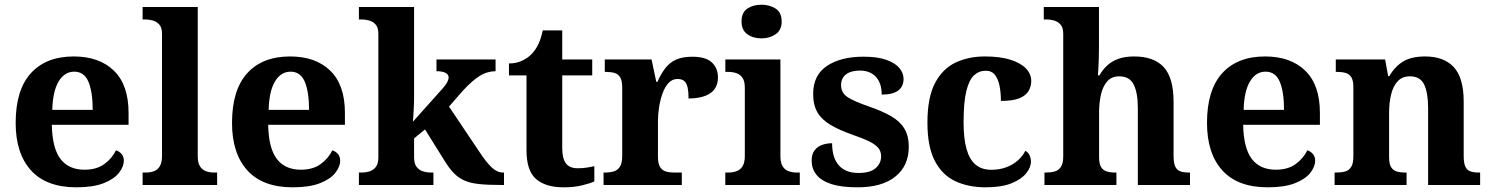

<svg xmlns="http://www.w3.org/2000/svg" viewBox="-20 -790 6367 820"><path d="M306.1 10Q178 10 112.4 -62.3Q46.9 -134.6 46.9 -265.2Q46.9 -405.7 111.8 -477.3Q176.8 -548.9 295 -548.9Q404.2 -548.9 466.6 -488Q529.1 -427.2 529.1 -308.2V-256.9H201.3Q203.3 -156.6 238.5 -110.9Q273.7 -65.2 341 -65.2Q392.4 -65.2 425.5 -89.3Q458.5 -113.4 475.3 -147.9Q489.3 -143.8 499.1 -132.5Q508.8 -121.1 508.8 -104.1Q508.8 -78.3 488.1 -51.8Q467.3 -25.3 422.8 -7.7Q378.3 10 306.1 10ZM375.9 -320.8Q375.9 -397.3 357.8 -440.6Q339.6 -483.9 297 -483.9Q255.4 -483.9 230.4 -442.1Q205.4 -400.4 203.3 -320.8Z M589.1 0V-53H600.9Q621.6 -53 637.5 -58.9Q653.4 -64.8 662.6 -80.3Q671.9 -95.8 671.9 -123.9V-645.9Q671.9 -673 659.8 -685.8Q647.7 -698.6 631.2 -702.8Q614.8 -707 600.9 -707H589.1V-760H824.5V-123.9Q824.5 -95.8 833.7 -80.3Q843 -64.8 859.4 -58.9Q875.8 -53 895.4 -53H907.3V0Z M1230.1 10Q1102 10 1036.4 -62.3Q970.9 -134.6 970.9 -265.2Q970.9 -405.7 1035.8 -477.3Q1100.8 -548.9 1219 -548.9Q1328.2 -548.9 1390.6 -488Q1453.1 -427.2 1453.1 -308.2V-256.9H1125.3Q1127.3 -156.6 1162.5 -110.9Q1197.7 -65.2 1265 -65.2Q1316.4 -65.2 1349.5 -89.3Q1382.5 -113.4 1399.3 -147.9Q1413.3 -143.8 1423.1 -132.5Q1432.8 -121.1 1432.8 -104.1Q1432.8 -78.3 1412.1 -51.8Q1391.3 -25.3 1346.8 -7.7Q1302.3 10 1230.1 10ZM1299.9 -320.8Q1299.9 -397.3 1281.8 -440.6Q1263.6 -483.9 1221 -483.9Q1179.4 -483.9 1154.4 -442.1Q1129.4 -400.4 1127.3 -320.8Z M1512.8 0V-53H1524.9Q1539.8 -53 1556.2 -57.4Q1572.7 -61.9 1584.3 -75.9Q1595.9 -90 1595.9 -118.1V-645.9Q1595.9 -673 1583.8 -685.8Q1571.7 -698.6 1555.2 -702.8Q1538.8 -707 1524.9 -707H1512.8V-760H1748.5V-376.9Q1748.5 -363.9 1748 -347.3Q1747.5 -330.6 1746.5 -314.5Q1745.5 -298.5 1744.7 -286.3Q1743.9 -274.1 1743.3 -270L1869.5 -411.1Q1880.4 -423.5 1886.1 -432.5Q1891.8 -441.4 1893.9 -448Q1896 -454.6 1896 -458.9Q1896 -471.9 1882.6 -478.9Q1869.1 -485.9 1844.1 -485.9V-536H2096.5V-485.9Q2079.5 -485.9 2062.5 -481Q2045.5 -476.2 2028.5 -465.6Q2011.5 -455.1 1993.5 -439Q1975.5 -423 1955.5 -401L1897.6 -334.8L2030.6 -136.8Q2057.8 -95.6 2080.7 -74.3Q2103.6 -53 2128.9 -53H2132.5V0H2118.5Q2063.9 0 2026.7 -3.9Q1989.6 -7.7 1964.3 -18.7Q1939 -29.6 1919.2 -49.7Q1899.4 -69.8 1879 -102.8L1795.2 -237.2L1748.5 -199V-118.3Q1748.5 -89.9 1760.3 -75.9Q1772 -62 1788.5 -57.5Q1805 -53 1818.9 -53H1831.1V0Z M2386.9 10Q2310.3 10 2269.5 -25.4Q2228.6 -60.7 2228.6 -147.9V-468H2153.7V-519Q2186.2 -519 2211.7 -531.7Q2237.2 -544.4 2252 -560.9Q2267.3 -576.5 2279.2 -601.4Q2291 -626.2 2298 -660.2H2381.2V-536H2509.3V-468H2381.2V-158.2Q2381.2 -113.6 2396.7 -92.5Q2412.1 -71.4 2447.3 -71.4Q2466.5 -71.4 2484.4 -74Q2502.3 -76.6 2518.3 -80.2V-15.3Q2502.4 -7.5 2467.7 1.2Q2433 10 2386.9 10Z M2557.7 0V-53H2561.8Q2584.8 -53 2601.6 -58Q2618.3 -63 2627.9 -78.5Q2637.4 -94 2637.4 -125V-415Q2637.4 -445 2628.8 -459.5Q2620.2 -474 2604.3 -478.5Q2588.5 -483 2566.5 -483H2562.9V-536H2762.7L2782.9 -440.5H2787.9Q2803.2 -475.7 2822.2 -499.8Q2841.3 -524 2868.6 -535.9Q2895.9 -547.7 2937 -547.7Q2994.4 -547.7 3020.3 -523.2Q3046.2 -498.7 3046.2 -459.7Q3046.2 -414.2 3013.4 -391.8Q2980.6 -369.5 2920.7 -369.5Q2920.7 -397.5 2916.9 -415.7Q2913 -433.8 2903 -443.3Q2892.9 -452.7 2873.5 -452.7Q2851.3 -452.7 2835.5 -436Q2819.7 -419.2 2809.9 -391.8Q2800 -364.5 2795 -333.2Q2790 -302 2790 -273V-120Q2790 -91 2799.2 -76.5Q2808.4 -62 2824.3 -57.5Q2840.2 -53 2859.8 -53H2891.9V0Z M3077.6 0V-53H3090Q3110.3 -53 3126.2 -59Q3142.1 -64.9 3151.5 -80.3Q3161 -95.7 3161 -124.1V-416.1Q3161 -443.2 3151.3 -457.4Q3141.5 -471.7 3125.6 -477.3Q3109.7 -483 3090 -483H3077.8V-536H3313V-123.9Q3313 -95.8 3322.3 -80.3Q3331.5 -64.8 3347.9 -58.9Q3364.3 -53 3384 -53H3395.8V0ZM3232.4 -626.1Q3196.3 -626.1 3171.6 -643.9Q3147 -661.7 3147 -698Q3147 -736.5 3171.6 -753.2Q3196.3 -769.9 3232.4 -769.9Q3267 -769.9 3292.7 -753.2Q3318.4 -736.5 3318.4 -698Q3318.4 -661.7 3292.7 -643.9Q3267 -626.1 3232.4 -626.1Z M3642.1 10Q3572.4 10 3529.3 -4.3Q3486.2 -18.6 3466.3 -44.5Q3446.4 -70.3 3446.4 -103.5Q3446.4 -131.7 3459.1 -148.2Q3471.9 -164.6 3491.9 -171.5Q3511.9 -178.3 3533.8 -178.3Q3533.8 -116.5 3562.5 -83.9Q3591.2 -51.3 3646.4 -51.3Q3696.5 -51.3 3719.8 -71.9Q3743.1 -92.5 3743.1 -122Q3743.1 -143.6 3731.1 -158.1Q3719.2 -172.7 3692.7 -185.8Q3666.2 -199 3621.8 -214.2Q3565 -234.3 3527.4 -256.4Q3489.9 -278.5 3471.3 -309.9Q3452.8 -341.3 3452.8 -388.9Q3452.8 -469.1 3511.9 -508.5Q3570.9 -547.9 3668.1 -547.9Q3728.3 -547.9 3766 -534.2Q3803.7 -520.6 3821.4 -499Q3839 -477.4 3839 -453Q3839 -420.8 3816.2 -403.4Q3793.3 -386 3745.6 -386Q3745.6 -435.5 3720.5 -462Q3695.4 -488.6 3653.2 -488.6Q3613.8 -488.6 3592.9 -472.1Q3572.1 -455.7 3572.1 -426.5Q3572.1 -394.3 3598.3 -376.2Q3624.5 -358 3693.2 -334.5Q3746.8 -315.9 3784.4 -294.5Q3822.1 -273.1 3841.6 -242.1Q3861.2 -211 3861.2 -162.7Q3861.2 -82.3 3804.3 -36.2Q3747.4 10 3642.1 10Z M4189.2 10Q4115.6 10 4059.8 -16.3Q4003.9 -42.5 3972.4 -103Q3940.9 -163.5 3940.9 -266.2Q3940.9 -374.3 3973.6 -435.8Q4006.3 -497.3 4061.7 -523.1Q4117.1 -548.9 4185.9 -548.9Q4251.1 -548.9 4295.2 -535Q4339.2 -521.1 4361.8 -497.4Q4384.3 -473.8 4384.3 -444Q4384.3 -422.7 4373.7 -402.9Q4363.1 -383.1 4335.2 -371Q4307.3 -359 4254.7 -359Q4254.7 -393.9 4248.9 -423Q4243.2 -452.2 4229.2 -470.1Q4215.3 -487.9 4190 -487.9Q4161.3 -487.9 4140 -468.5Q4118.8 -449 4107 -401.1Q4095.3 -353.1 4095.3 -267.2Q4095.3 -199.6 4107.6 -154.7Q4119.9 -109.7 4146 -87.3Q4172 -64.9 4213.8 -64.9Q4248.9 -64.9 4277.5 -75.6Q4306.1 -86.3 4327.1 -105Q4348 -123.6 4359 -145.9Q4371.6 -138.7 4377.3 -126.3Q4383 -113.9 4383 -99.9Q4383 -75.2 4362.5 -49.7Q4342.1 -24.2 4299.6 -7.1Q4257.2 10 4189.2 10Z M4440.7 0V-53H4446.4Q4467.7 -53 4484.4 -57.7Q4501.2 -62.4 4511 -77.4Q4520.9 -92.3 4520.9 -122.1V-645.9Q4520.9 -673 4508.8 -685.8Q4496.7 -698.6 4480.2 -702.8Q4463.8 -707 4449.9 -707H4437.8V-760H4673.5V-587.6Q4673.5 -564.3 4672.8 -540.8Q4672 -517.2 4671 -498Q4670 -478.8 4668.9 -468.3H4675.6Q4688.9 -492 4708.4 -510.1Q4727.8 -528.3 4756.2 -538.6Q4784.6 -548.9 4823.8 -548.9Q4908 -548.9 4950.1 -503.3Q4992.1 -457.6 4992.1 -355.8V-123.9Q4992.1 -93.4 4999.5 -78.2Q5006.9 -63 5021.8 -58Q5036.6 -53 5058.6 -53H5062.2V0H4839.5V-328.8Q4839.5 -393.2 4822 -428.6Q4804.4 -464 4760.2 -464Q4727.4 -464 4708.5 -442.3Q4689.6 -420.5 4681.8 -385.2Q4674 -349.9 4674 -309V-118.3Q4674 -90.4 4682.6 -76.5Q4691.2 -62.6 4706.8 -57.8Q4722.4 -53 4744.4 -53H4748V0Z M5394.1 10Q5266 10 5200.4 -62.3Q5134.9 -134.6 5134.9 -265.2Q5134.9 -405.7 5199.8 -477.3Q5264.8 -548.9 5383 -548.9Q5492.2 -548.9 5554.6 -488Q5617.1 -427.2 5617.1 -308.2V-256.9H5289.3Q5291.3 -156.6 5326.5 -110.9Q5361.7 -65.2 5429 -65.2Q5480.4 -65.2 5513.5 -89.3Q5546.5 -113.4 5563.3 -147.9Q5577.3 -143.8 5587.1 -132.5Q5596.8 -121.1 5596.8 -104.1Q5596.8 -78.3 5576.1 -51.8Q5555.3 -25.3 5510.8 -7.7Q5466.3 10 5394.1 10ZM5463.9 -320.8Q5463.9 -397.3 5445.8 -440.6Q5427.6 -483.9 5385 -483.9Q5343.4 -483.9 5318.4 -442.1Q5293.4 -400.4 5291.3 -320.8Z M5679.9 0V-53H5685.6Q5708.6 -53 5725 -57.7Q5741.5 -62.4 5750.8 -77.4Q5760 -92.3 5760 -122.1V-417.9Q5760 -446.1 5751.3 -460.1Q5742.7 -474 5727 -478.5Q5711.3 -483 5689.3 -483H5684.9V-536H5895.6L5908.6 -464.9H5913.6Q5937.6 -506.4 5973 -527.6Q6008.3 -548.9 6066.7 -548.9Q6146.3 -548.9 6188.8 -503.3Q6231.2 -457.6 6231.2 -355.8V-123.9Q6231.2 -93.4 6238.4 -78.2Q6245.6 -63 6260.3 -58Q6274.9 -53 6296.9 -53H6301.4V0H6079.2V-328.8Q6079.2 -393.2 6062.5 -428.6Q6045.9 -464 6001.7 -464Q5968.3 -464 5948.8 -442.4Q5929.2 -420.8 5920.9 -385.5Q5912.6 -350.2 5912.6 -309V-118.3Q5912.6 -90.4 5921 -76.5Q5929.4 -62.6 5945.1 -57.8Q5960.7 -53 5982.7 -53H5987.2V0Z"/></svg>

Font: Noto Serif Hebrew
Style: Regular
Weight: 400
Designer: Monotype Design Team
Foundry: Monotype Imaging Inc.
Version: Version 2.003